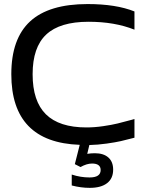

<svg xmlns="http://www.w3.org/2000/svg" viewBox="-20 -699 711 937"><path d="M636.2 -554.2Q539.6 -592.8 412.1 -592.8Q272 -592.8 205.6 -530.5Q139.2 -468.3 139.2 -336.9Q139.2 -205.1 204.1 -141.1Q269 -77.1 401.9 -77.1Q441.4 -77.1 483.4 -83.3Q525.4 -89.4 554 -96.4Q582.5 -103.5 622.6 -114.3Q631.8 -116.7 636.2 -118.2V-26.9Q595.2 -16.1 569.6 -10.3Q543.9 -4.4 500.7 1.7Q457.5 7.8 416 8.8L405.8 51.8Q423.8 48.8 442.9 48.8Q485.4 48.8 508.8 69.6Q532.2 90.3 532.2 128.9Q532.2 171.9 502.7 194.8Q473.1 217.8 418 217.8Q375 217.8 330.1 206.1V152.8Q373 167 417 167Q471.2 167 471.2 130.9Q471.2 99.1 429.2 99.1Q403.3 99.1 373 116.2L345.2 102.1L369.1 7.8Q35.2 -3.9 35.2 -336.9Q35.2 -510.3 127 -594.7Q218.8 -679.2 407.2 -679.2Q546.4 -679.2 636.2 -643.1Z"/></svg>

Font: LT Wave
Style: Regular
Weight: 400
Designer: Daniel Lyons
Version: Version 2.5 (Glyphs App)